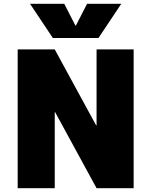

<svg xmlns="http://www.w3.org/2000/svg" viewBox="-20 -990 796 1010"><path d="M379 -855 438 -970H618L498 -790H258L138 -970H318L377 -855ZM486 -330H488V-730H683V0H488L270 -400H268V0H73V-730H268Z"/></svg>

Font: M PLUS 1p Black
Style: Regular
Weight: 900
Version: Version 1.061